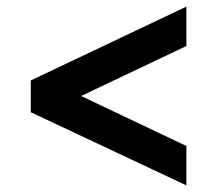

<svg xmlns="http://www.w3.org/2000/svg" viewBox="-20 -640 656 580"><path d="M543 -80 73 -301V-397L543 -620V-501L225 -350L543 -199Z"/></svg>

Font: Overpass Mono Light
Style: Regular
Weight: 300
Monospace: yes
Designer: Delve Withrington, Dave Bailey
Foundry: Delve Fonts LLC
Version: Version 4.000